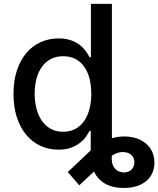

<svg xmlns="http://www.w3.org/2000/svg" viewBox="-20 -747 802 972"><path d="M48.3 -271.7Q48.3 -338.1 65.5 -390.3Q82.7 -442.5 113.3 -478.5Q143.8 -514.6 185.7 -533.6Q227.6 -552.6 277 -552.6Q302.6 -552.6 322.6 -547.8Q342.7 -543 358.5 -535.2Q374.3 -527.3 386.4 -517.4Q398.4 -507.5 407.3 -496.8Q416.2 -486.2 422.6 -475.9Q429 -465.6 433.9 -457H440.3V-727.3H546.5V-47.2Q562.1 -51.8 577.8 -54Q593.4 -56.1 609.4 -56.1Q643.5 -56.1 671.5 -46.5Q699.6 -36.9 719.6 -19.7Q739.7 -2.5 750.7 21.8Q761.7 46.2 761.7 76Q761.7 104.8 751.2 128.6Q740.8 152.3 720.7 169.2Q700.6 186.1 671.9 195.3Q643.1 204.5 606.2 204.5Q575.6 204.5 551.5 198.3Q527.3 192.1 508.9 180.9Q490.4 169.7 477.3 154.5Q464.1 139.2 455.6 121.4L381.4 191.1L323.2 123.9L439.3 14.2V-84.9H433.9Q426.8 -71.7 415.3 -55.2Q403.8 -38.7 385.3 -24.1Q366.8 -9.6 340.2 0.5Q313.6 10.7 276.3 10.7Q226.6 10.7 184.8 -8.7Q143.1 -28.1 112.7 -64.5Q82.4 -100.9 65.3 -153.2Q48.3 -205.6 48.3 -271.7ZM155.5 -272.7Q155.5 -231.9 164.8 -196.6Q174 -161.2 192.1 -135.3Q210.2 -109.4 237.2 -94.6Q264.2 -79.9 299.7 -79.9Q334.2 -79.9 360.6 -93.9Q387.1 -108 405.2 -133.3Q423.3 -158.7 432.7 -194.2Q442.1 -229.8 442.1 -272.7Q442.1 -315.3 432.9 -350.3Q423.7 -385.3 405.7 -410.2Q387.8 -435 361.2 -448.7Q334.5 -462.4 299.7 -462.4Q263.8 -462.4 236.9 -448Q209.9 -433.6 191.8 -408.2Q173.7 -382.8 164.6 -348Q155.5 -313.2 155.5 -272.7ZM545.8 58.6Q545.8 75.3 550.8 87.9Q555.8 100.5 564.3 109Q572.8 117.5 584 121.8Q595.2 126.1 607.2 126.1Q619 126.1 628.9 122.2Q638.8 118.3 645.8 111.5Q652.7 104.8 656.6 95.3Q660.5 85.9 660.5 74.9Q660.5 54 647.7 40Q634.9 25.9 610.8 23.4Q593.8 21.3 577.6 26.3Q561.4 31.2 545.8 41.2Z"/></svg>

Font: Cannonade Med
Style: Regular
Weight: 500
Designer: Rasmus Andersson
Foundry: rsms
Version: Version 3.012;git-f93a4a705